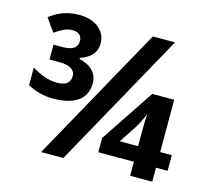

<svg xmlns="http://www.w3.org/2000/svg" viewBox="-103 -849 1087 975"><g transform="rotate(15 440.5 -361.5)"><path d="M340.3 -609.9C340.3 -643.6 327.1 -670.9 300.8 -691.9C274.4 -712.9 240.7 -723.1 199.2 -723.1C132.3 -723.1 85.4 -700.7 44.9 -669.9L94.2 -601.1C131.3 -627 155.3 -639.2 186 -639.2C219.2 -639.2 235.4 -621.1 235.4 -596.2C235.4 -559.1 209.5 -543 155.3 -543H110.4V-464.8H165C215.8 -464.8 246.1 -447.8 246.1 -413.1C246.1 -378.4 222.7 -360.8 176.3 -360.8C136.2 -360.8 92.3 -375.5 43.9 -404.8V-312C86.4 -289.1 130.9 -277.8 177.2 -277.8C298.3 -277.8 354 -326.2 354 -404.8C354 -456.1 318.4 -493.7 257.3 -506.8V-513.2C312.5 -531.2 340.3 -563.5 340.3 -609.9ZM586.9 -713.9 190.9 0H307.6L703.6 -713.9ZM835.9 -156.2H774.9V-431.2H659.7L471.7 -149.4V-74.2H658.7V-0.5H774.9V-74.2H835.9ZM562 -156.2 624 -249.5C628.9 -256.8 635.7 -269.5 644.5 -287.1C652.8 -304.7 658.7 -317.9 661.6 -326.2C659.7 -294.4 658.7 -264.2 658.7 -236.3V-156.2Z"/></g></svg>

Font: Sahel
Style: Bold
Weight: 700
Foundry: Saber Rastikerdar (saber.rastikerdar@gmail.com)
Version: Version 3.4.0